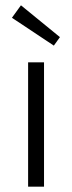

<svg xmlns="http://www.w3.org/2000/svg" viewBox="-20 -704 272 724"><path d="M59 -684 206 -564 183 -532 25 -637ZM86 -469H146V0H86Z"/></svg>

Font: Post Grotesk Light
Style: Light
Weight: 300
Version: Version 1.0